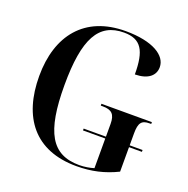

<svg xmlns="http://www.w3.org/2000/svg" viewBox="-130 -847 958 980"><g transform="rotate(20 349.0 -357.0)"><path d="M387 10C469 10 538 -6 607 -40V-173H677V-183H607V-248C607 -305 621 -323 664 -323H673V-333H399V-323H410C458 -323 478 -305 478 -252V-183H357V-173H478V-12C456 -5 427 0 399 0C248 0 189 -103 189 -358C189 -611 247 -714 384 -714C477 -714 508 -661 508 -532C580 -533 615 -565 615 -610C615 -673 538 -724 389 -724C167 -724 52 -578 52 -358C52 -135 160 10 387 10Z"/></g></svg>

Font: Noto Serif Display SemiCondensed SemiBold
Style: Regular
Weight: 600
Width: 4
Designer: Monotype Design Team
Foundry: Monotype Imaging Inc.
Version: Version 2.009